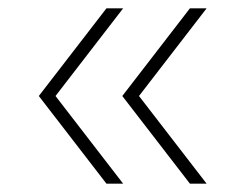

<svg xmlns="http://www.w3.org/2000/svg" viewBox="-20 -510 568 460"><path d="M235 -70 73 -280 235 -490H275L113 -280L275 -70ZM435 -70 273 -280 435 -490H475L313 -280L475 -70Z"/></svg>

Font: Encode Sans Expanded Expanded Thin
Style: Regular
Weight: 100
Width: 7
Designer: Multiple Designers
Foundry: Impallari Type
Version: Version 3.000; ttfautohint (v1.8.3) -l 8 -r 50 -G 200 -x 14 